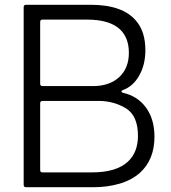

<svg xmlns="http://www.w3.org/2000/svg" viewBox="-20 -783 717 803"><path d="M89 0Q79 0 79 -10V-753Q79 -763 89 -763H359Q494 -763 550 -695Q588 -650 588 -573Q588 -512 562 -466.5Q536 -421 493 -406Q488 -404 488 -400Q488 -397 494 -395Q556 -381 591 -332.5Q626 -284 626 -211Q626 -116 566 -61Q530 -29 479 -14.5Q428 0 371 0ZM369 -423Q438 -423 478.5 -460.5Q519 -498 519 -562Q519 -626 481 -661Q437 -701 345 -701H158Q148 -701 148 -691V-433Q148 -423 158 -423ZM364 -62Q468 -62 516 -108Q557 -147 557 -215Q557 -299 506.5 -330Q456 -361 391 -361H158Q148 -361 148 -351V-72Q148 -62 158 -62Z"/></svg>

Font: Open Sauce Two Light
Style: Regular
Weight: 300
Designer: Alfredo Marco Pradil
Foundry: Creative Sauce Fz LLC
Version: Version 1.477